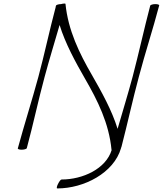

<svg xmlns="http://www.w3.org/2000/svg" viewBox="-20 -831 912 1076"><path d="M292 -791C257 -660 230 -530 195 -400C159 -267 116 -133 80 0C78 4 87 8 101 8C115 8 128 4 130 0C166 -133 194 -267 230 -400C256 -497 286 -594 314 -691C346 -587 403 -483 457 -389C527 -268 591 -140 605 9H606C574 115 444 175 325 175C320 175 312 186 305 200C298 214 296 225 301 225C451 225 618 138 658 0C659 -2 659 -5 660 -7C660 -8 661 -8 661 -9C695 -140 723 -270 758 -400C793 -533 837 -667 872 -800C874 -804 865 -808 851 -808C837 -808 824 -804 822 -800C787 -667 758 -533 723 -400C697 -303 667 -206 639 -109C607 -213 549 -317 495 -411C425 -532 362 -660 347 -809C347 -812 336 -812 322 -808C309 -808 296 -804 294 -800C294 -798 293 -795 292 -793C292 -792 292 -792 292 -791Z"/></svg>

Font: Nupuram Thin Italic
Style: Regular
Weight: 100
Designer: Santhosh Thottingal (santhosh.thottingal@gmail.com)
Foundry: SMC
Version: Version 1.000